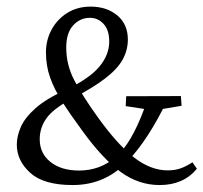

<svg xmlns="http://www.w3.org/2000/svg" viewBox="-20 -543 603 569"><path d="M195.3 5.4Q109.4 5.4 69.6 -30.8Q29.8 -66.9 29.8 -114.3Q29.8 -139.2 41.7 -166.7Q53.7 -194.3 85.7 -222.7Q117.7 -251 177.7 -277.8Q246.6 -311.5 275.1 -346.2Q303.7 -380.9 303.7 -419.9Q303.7 -454.1 286.9 -472.2Q270 -490.2 246.6 -490.2Q217.3 -490.2 196.8 -467.8Q176.3 -445.3 176.3 -401.9Q176.3 -350.6 200.4 -304.7Q224.6 -258.8 268.6 -197.3Q328.1 -114.3 377.4 -76.2Q426.8 -38.1 476.6 -38.1Q497.6 -38.1 514.2 -43.7Q530.8 -49.3 550.3 -62L563.5 -43Q523.9 5.4 453.1 5.4Q391.1 5.4 337.9 -33.2Q284.7 -71.8 224.1 -155.3Q188.5 -203.6 164.6 -241.2Q140.6 -278.8 128.4 -313.5Q116.2 -348.1 116.2 -387.7Q116.2 -424.8 133.1 -455.6Q149.9 -486.3 179.7 -504.9Q209.5 -523.4 248.5 -523.4Q296.4 -523.4 327.6 -497.3Q358.9 -471.2 358.9 -425.8Q358.9 -394.5 343.5 -366.5Q328.1 -338.4 291 -310.1Q253.9 -281.7 189.9 -248.5Q137.2 -220.2 117.4 -192.1Q97.7 -164.1 97.7 -130.4Q97.7 -88.4 129.6 -63Q161.6 -37.6 214.4 -37.6Q276.4 -37.6 322.8 -77.4Q369.1 -117.2 407.2 -220.2L352.5 -228.5L354 -257.8L516.1 -258.3L518.1 -229.5L462.9 -220.2Q405.3 -107.9 343.8 -51.3Q282.2 5.4 195.3 5.4Z"/></svg>

Font: Lateef Light
Style: Regular
Weight: 300
Designer: SIL International
Foundry: SIL International
Version: Version 4.200